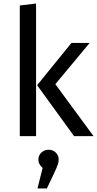

<svg xmlns="http://www.w3.org/2000/svg" viewBox="-20 -770 549 1086"><path d="M184 0H92V-739L184 -750ZM293 -294 509 0H399L190 -288L384 -527H487ZM312 133Q312 146 306.5 162Q301 178 286 210L245 296H192L221 180Q197 159 197 133Q197 109 214 93Q231 77 255 77Q279 77 295.5 93Q312 109 312 133Z"/></svg>

Font: FiraGOUPP
Style: Medium
Weight: 400
Designer: bBox Type
Foundry: bBox Type GmbH
Version: Version 1.001